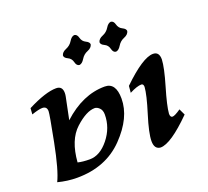

<svg xmlns="http://www.w3.org/2000/svg" viewBox="-123 -868 1110 1024"><g transform="rotate(-20 432.0 -355.5)"><path d="M245.6 -64.5Q303.7 -64.5 353 -125.7Q402.3 -187 402.3 -262.2Q402.3 -286.6 388.9 -299.6Q375.5 -312.5 362.8 -312.5Q315.4 -312.5 251.5 -254.2Q187.5 -195.8 178.2 -71.3Q206.1 -64.5 245.6 -64.5ZM148.9 4.9Q94.7 4.9 40 -9.3Q68.4 -66.9 97.4 -215.3Q126.5 -363.8 126.5 -380.9Q126.5 -408.7 100.1 -408.7Q81.1 -408.7 39.1 -394.5L41.5 -429.2Q145.5 -482.4 205.6 -482.4Q241.2 -482.4 241.2 -442.9Q241.2 -434.1 239.3 -424.3L213.4 -297.9Q326.7 -402.3 452.1 -402.3Q515.1 -402.3 515.1 -311.5Q515.1 -204.1 413.8 -99.6Q312.5 4.9 148.9 4.9ZM622.1 5.4Q587.4 2.9 587.4 -43Q587.4 -87.4 618.2 -185.8Q648.9 -284.2 651.9 -327.6Q651.9 -344.7 640.1 -345.7Q615.2 -345.7 571.8 -323.2L575.2 -361.3Q695.3 -478 753.9 -478Q788.6 -478 788.6 -434.1Q786.6 -388.2 757.6 -290.3Q728.5 -192.4 725.1 -148.4Q725.1 -128.4 737.8 -127.4Q751 -127.4 785.6 -151.4L802.2 -116.2Q680.7 5.4 622.1 5.4ZM365.7 -556.2Q350.1 -557.6 344.7 -579.8Q339.4 -602.1 319.6 -611.1Q299.8 -620.1 299.8 -633.8Q304.2 -651.9 327.9 -661.4Q351.6 -670.9 364.7 -692.6Q377.9 -714.4 393.6 -715.8Q409.2 -714.4 414.8 -692.6Q420.4 -670.9 439.9 -661.6Q459.5 -652.3 459.5 -639.2Q455.1 -620.6 431.6 -611.3Q408.2 -602.1 394.8 -579.8Q381.3 -557.6 365.7 -556.2ZM573.2 -556.2Q557.6 -557.6 552.2 -579.8Q546.9 -602.1 527.1 -611.1Q507.3 -620.1 507.3 -633.8Q511.7 -651.9 535.4 -661.4Q559.1 -670.9 572.3 -692.6Q585.4 -714.4 601.1 -715.8Q616.7 -714.4 622.3 -692.6Q627.9 -670.9 647.5 -661.6Q667 -652.3 667 -639.2Q662.6 -620.6 639.2 -611.3Q615.7 -602.1 602.3 -579.8Q588.9 -557.6 573.2 -556.2Z"/></g></svg>

Font: Kelvinch
Style: Bold Italic
Weight: 700
Italic angle: -10°
Designer: Paul James Miller
Foundry: High-Logic / Made with FontCreator
Version: Version 3.30 September 23, 2016